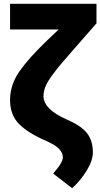

<svg xmlns="http://www.w3.org/2000/svg" viewBox="-20 -759 528 1011"><path d="M209 -253Q209 -184 331 -130Q411 -95 440 -55.5Q469 -16 469 43Q469 86 437 138.5Q405 191 360 232L260 155Q280 131 287.5 121Q295 111 303 96Q311 81 311 69Q311 47 292 26Q273 5 219 -19Q125 -60 79 -107.5Q33 -155 33 -232Q33 -312 82 -382.5Q131 -453 228 -546L289 -604H33V-739H488V-636L360 -490Q316 -439 298 -418Q280 -397 254 -361.5Q228 -326 218.5 -301Q209 -276 209 -253Z"/></svg>

Font: Cantarell Extra Bold
Style: Regular
Weight: 800
Designer: Dave Crossland, Nikolaus Waxweiler, Florian Fecher, Jacques Le Bailly, Eben Sorkin, Alexei Vanyashin, Alexios Zavras, Em
Version: Version 0.303